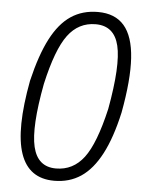

<svg xmlns="http://www.w3.org/2000/svg" viewBox="-52 -755 602 805"><g transform="rotate(5 249.0 -352.5)"><path d="M206 8Q99 8 64.5 -92.5Q30 -193 69 -401Q95 -511 130.5 -579.5Q166 -648 214.5 -680.5Q263 -713 328 -713Q400 -713 438.5 -668.5Q477 -624 483 -533Q489 -442 463 -302Q439 -194 403 -125.5Q367 -57 318.5 -24.5Q270 8 206 8ZM209 -44Q281 -44 326.5 -104Q372 -164 406 -312Q440 -498 420.5 -579.5Q401 -661 323 -661Q251 -661 206 -600.5Q161 -540 128 -393Q93 -208 112.5 -126Q132 -44 209 -44Z"/></g></svg>

Font: Nunito Sans 10pt Condensed Light
Style: Italic
Weight: 300
Width: 3
Italic angle: -9°
Designer: Vernon Adams
Foundry: Vernon Adams
Version: Version 3.101;gftools[0.9.27]